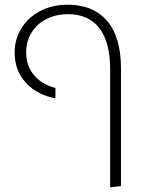

<svg xmlns="http://www.w3.org/2000/svg" viewBox="-20 -594 627 814"><path d="M447 -299Q447 -416 401 -475Q355 -534 268 -534Q219 -534 178.5 -514Q138 -494 114.5 -457Q91 -420 91 -373Q91 -314 124.5 -275Q158 -236 215 -221V-177Q136 -192 89 -244Q42 -296 42 -371Q42 -427 70.5 -473.5Q99 -520 150 -547Q201 -574 267 -574Q375 -574 434 -505.5Q493 -437 493 -302V195L447 200Z"/></svg>

Font: FiraGO ExtraLight
Style: Regular
Weight: 200
Designer: bBox Type
Foundry: bBox Type GmbH
Version: Version 1.001